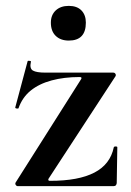

<svg xmlns="http://www.w3.org/2000/svg" viewBox="-20 -633 445 653"><path d="M33 -12 256 -364Q260 -371 251 -371Q198 -371 155.5 -359.5Q113 -348 84.5 -325Q56 -302 43 -265Q42 -263 36.5 -264Q31 -265 32 -268L74 -425Q75 -427 81 -426Q87 -425 85 -422Q80 -400 92 -393Q104 -386 135 -386Q174 -386 232 -386Q290 -386 365 -386Q370 -386 372.5 -382Q375 -378 373 -374L145 -25Q142 -18 150 -18Q199 -18 236.5 -25Q274 -32 301 -46Q328 -60 344.5 -81.5Q361 -103 367 -132Q368 -135 373.5 -135Q379 -135 379 -132L377 -11Q377 -7 374.5 -3.5Q372 0 367 0Q318 0 260.5 0Q203 0 146 0Q89 0 40 0Q36 0 33.5 -4Q31 -8 33 -12ZM214 -495Q186 -495 169.5 -511Q153 -527 153 -556Q153 -582 169.5 -597.5Q186 -613 214 -613Q242 -613 257 -597.5Q272 -582 272 -556Q272 -495 214 -495Z"/></svg>

Font: Cormorant Garamond Light
Style: Bold
Weight: 700
Version: Version 4.001